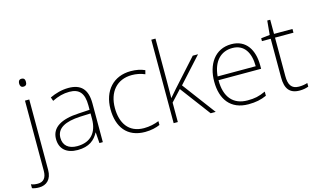

<svg xmlns="http://www.w3.org/2000/svg" viewBox="-161 -1105 2825 1689"><g transform="rotate(-15 1252.0 -260.0)"><path d="M78 -688C78 -667 87 -652 108 -652C133 -652 140 -667 140 -688C140 -709 133 -724 108 -724C87 -724 78 -709 78 -688ZM13 240C80 240 128 197 128 112V-530H89V109C89 172 62 205 11 205C-10 205 -31 203 -51 194V230C-35 236 -14 240 13 240Z M486 -539C425 -539 367 -522 316 -498L328 -464C383 -491 431 -504 485 -504C573 -504 617 -459 617 -345V-305L517 -299C356 -291 265 -238 265 -133C265 -44 322 10 426 10C531 10 584 -37 616 -98H618L625 0H656V-353C656 -482 599 -539 486 -539ZM521 -268 617 -272V-219C616 -101 555 -24 430 -24C351 -24 305 -64 305 -133C305 -221 385 -261 521 -268Z M1040 10C1096 10 1142 -2 1176 -17V-52C1137 -36 1089 -25 1039 -25C898 -25 836 -127 836 -262C836 -407 917 -504 1054 -504C1092 -504 1133 -497 1172 -480L1181 -515C1145 -531 1104 -540 1054 -540C896 -540 796 -430 796 -262C796 -100 876 10 1040 10Z M1339 -381V-760H1301V0H1339V-177L1431 -276L1638 0H1684L1458 -302L1665 -530H1617L1397 -286C1376 -262 1359 -242 1338 -218C1339 -274 1339 -325 1339 -381Z M1970 -540C1818 -540 1740 -415 1740 -260C1740 -100 1818 10 1981 10C2047 10 2095 0 2147 -23V-61C2086 -33 2047 -25 1982 -25C1851 -25 1779 -110 1780 -263H2168V-294C2168 -434 2105 -540 1970 -540ZM1970 -505C2077 -505 2128 -421 2128 -297H1781C1793 -432 1864 -505 1970 -505Z M2450 -25C2381 -25 2357 -68 2357 -146V-496H2525V-530H2357V-659H2330L2318 -531L2238 -522V-496H2318V-143C2318 -43 2355 10 2447 10C2481 10 2506 4 2528 -4V-37C2507 -30 2481 -25 2450 -25Z"/></g></svg>

Font: Noto Sans Ethiopic ExtraLight
Style: Regular
Weight: 200
Designer: Monotype Design Team
Foundry: Monotype Imaging Inc.
Version: Version 2.102